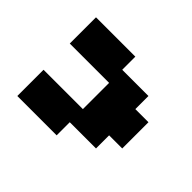

<svg xmlns="http://www.w3.org/2000/svg" viewBox="-147 -1022 1294 1294"><g transform="rotate(-45 500.0 -375.0)"><path d="M125 -750H375V-375H625V-750H875V-375H750V-125H625V0H375V-125H250V-375H125Z"/></g></svg>

Font: Dogica
Style: Bold
Weight: 700
Monospace: yes
Designer: Roberto Mocci
Version: Version 001.000